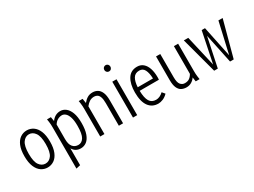

<svg xmlns="http://www.w3.org/2000/svg" viewBox="-56 -1448 3131 2364"><g transform="rotate(-30 1509.5 -266.0)"><path d="M43 -255Q43 -346 67.5 -404Q92 -462 133.5 -490Q175 -518 225 -518Q275 -518 316.5 -490Q358 -462 382.5 -404Q407 -346 407 -255Q407 -165 382.5 -106.5Q358 -48 316.5 -20Q275 8 225 8Q175 8 133.5 -20Q92 -48 67.5 -106.5Q43 -165 43 -255ZM104 -255Q104 -142 138.5 -94.5Q173 -47 225 -47Q277 -47 311.5 -94.5Q346 -142 346 -255Q346 -365 311.5 -414Q277 -463 225 -463Q173 -463 138.5 -414Q104 -365 104 -255Z M511 -510H566L576 -449Q599 -482 631 -500Q663 -518 702 -518Q744 -518 779.5 -490.5Q815 -463 836.5 -406Q858 -349 858 -260Q858 -165 836.5 -106Q815 -47 778.5 -19.5Q742 8 696 8Q620 8 582 -57V182L522 196V-388Q522 -413 521 -431Q520 -449 517 -471ZM582 -190Q582 -114 611.5 -79Q641 -44 690 -44Q739 -44 768 -91.5Q797 -139 797 -255Q797 -331 782 -376.5Q767 -422 743.5 -442.5Q720 -463 694 -463Q663 -463 633.5 -447Q604 -431 582 -396Z M962 -510H1017L1027 -445Q1055 -480 1086.5 -499Q1118 -518 1161 -518Q1199 -518 1230 -500Q1261 -482 1279.5 -440Q1298 -398 1298 -325V0H1238V-320Q1238 -376 1227 -407Q1216 -438 1196.5 -450.5Q1177 -463 1153 -463Q1115 -463 1087 -445.5Q1059 -428 1033 -395V0H973V-388Q973 -413 972 -431Q971 -449 968 -471Z M1426 -683Q1426 -702 1438.5 -715Q1451 -728 1469 -728Q1488 -728 1500 -715Q1512 -702 1512 -683Q1512 -665 1500 -652Q1488 -639 1469 -639Q1451 -639 1438.5 -652Q1426 -665 1426 -683ZM1439 0V-510H1499V0Z M1614 -255Q1614 -374 1658.5 -446Q1703 -518 1794 -518Q1845 -518 1880 -487.5Q1915 -457 1932.5 -403.5Q1950 -350 1950 -280Q1950 -270 1949.5 -261Q1949 -252 1948 -244H1675Q1677 -142 1706 -94.5Q1735 -47 1797 -47Q1850 -47 1900 -94L1933 -55Q1900 -21 1864 -6.5Q1828 8 1798 8Q1711 8 1662.5 -58.5Q1614 -125 1614 -255ZM1794 -463Q1734 -463 1707 -418Q1680 -373 1676 -294H1893Q1890 -374 1867 -418.5Q1844 -463 1794 -463Z M2061 -175V-510H2121V-180Q2121 -105 2145 -76Q2169 -47 2206 -47Q2246 -47 2271.5 -65Q2297 -83 2315 -116V-510H2375V-122Q2375 -97 2376 -79Q2377 -61 2380 -39L2386 0H2331L2322 -61Q2301 -29 2269 -10.5Q2237 8 2198 8Q2159 8 2128 -8Q2097 -24 2079 -64Q2061 -104 2061 -175Z M2456 -510H2519L2620 -72L2710 -510H2757L2848 -72L2948 -510H3008L2871 0H2819L2732 -416L2645 0H2593Z"/></g></svg>

Font: Radio Canada Condensed Light
Style: Regular
Weight: 300
Width: 3
Designer: Charles Daoud, Etienne Aubert Bonn, Alexandre Saumier Demers, Jacques Le Bailly
Foundry: Radio-Canada
Version: Version 2.104; ttfautohint (v1.8.4.7-5d5b);gftools[0.9.28.de